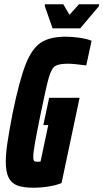

<svg xmlns="http://www.w3.org/2000/svg" viewBox="-20 -867 482 895"><path d="M7 -114Q7 -151 15 -204Q23 -257 39 -340Q70 -491 99 -565.5Q128 -640 170 -668Q212 -696 286 -696Q316 -696 350.5 -691Q385 -686 407 -677L382 -562Q323 -570 298 -570Q254 -570 237 -559Q220 -548 208 -507Q196 -466 171 -344Q151 -246 143 -200.5Q135 -155 135 -135Q135 -120 139.5 -116.5Q144 -113 156 -113L169 -114L205 -284H182L209 -411H351L267 -14Q245 -4 208.5 2Q172 8 136 8Q88 8 60.5 -2.5Q33 -13 20 -39.5Q7 -66 7 -114ZM225 -735 189 -838V-847H275L304 -798L348 -847H442L441 -838L354 -735Z"/></svg>

Font: Saira Ultra Condensed Black
Style: Italic
Weight: 900
Width: 1
Italic angle: -12°
Designer: Hector Gatti with collaboration of the Omnibus-Type team
Foundry: Omnibus-Type
Version: Version 1.001; ttfautohint (v1.8)